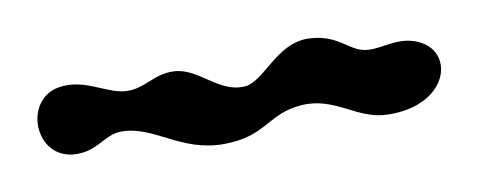

<svg xmlns="http://www.w3.org/2000/svg" viewBox="-31 -105 810 325"><g transform="rotate(-10 374.5 57.5)"><path d="M594 17C619 23 646 8 677 16C750 35 727 135 616 132C563 131 534 87 475 91C416 95 408 133 334 133C260 133 223 82 167 82C140 82 126 103 95 106C15 114 9 2 75 -10C121 -18 154 15 188 16C220 17 237 -4 271 -3C314 -2 341 47 387 43C420 40 451 -19 505 -18C554 -17 568 11 594 17Z"/></g></svg>

Font: PicNic
Style: Regular
Weight: 400
Designer: Mariel Nils
Foundry: Velvetyne Type Foundry
Version: Version 2.000;Glyphs 3.2.3 (3260)